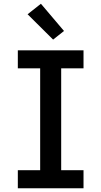

<svg xmlns="http://www.w3.org/2000/svg" viewBox="-20 -1003 540 1023"><path d="M75 0V-96H194V-639H75V-735H425V-639H306V-96H425V0ZM263 -792 127 -927 198 -983 321 -838Z"/></svg>

Font: Iosevka Algr
Style: Bold
Weight: 700
Monospace: yes
Designer: Belleve Invis
Foundry: Belleve Invis
Version: Version 26.0.2; ttfautohint (v1.8.3)